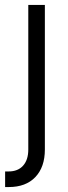

<svg xmlns="http://www.w3.org/2000/svg" viewBox="-41 -550 271 769"><path d="M138.7 -530.3V48.8Q138.7 119.1 100.6 159.2Q62.5 199.2 -5.9 199.2H-20.5V136.7H-6.8Q30.8 136.7 51.5 113.5Q72.3 90.3 72.3 48.8V-530.3Z"/></svg>

Font: Pretendard GOV Light
Style: Regular
Weight: 300
Designer: Base glyphs from Inter by Rasmus Andersson; Hangeul glyphs from Noto Sans CJK(Source Han Sans) by Jang Soo-young and Kan
Foundry: Kil Hyung-jin
Version: Version 1.309